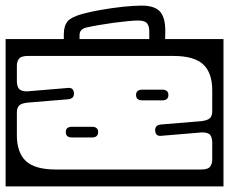

<svg xmlns="http://www.w3.org/2000/svg" viewBox="-40 -643 815 683"><path d="M548 -533Q548 -518.5 547.5 -504H755V20H-20V-504H187Q187 -512.5 187 -521Q187 -552 201.2 -567.8Q215.5 -583.5 255 -594Q280.5 -601 318.8 -607.8Q357 -614.5 396.2 -618.8Q435.5 -623 464 -623Q510 -623 529 -602Q548 -581 548 -533ZM243 -518V-504H491V-531Q491 -550.5 483 -560.2Q475 -570 451 -570Q438.5 -570 414.8 -567.8Q391 -565.5 363.2 -561.8Q335.5 -558 309.8 -553.5Q284 -549 267 -545Q243 -539.5 243 -518ZM715 -322Q715 -383.5 683 -413.8Q651 -444 576 -444H60Q34.5 -444 27.2 -433.5Q20 -423 20 -410V-355Q20 -337 27.2 -327.5Q34.5 -318 56 -318L200 -330Q221.5 -333 223 -312Q224.5 -293 204 -290L59 -278Q38 -276 29 -268.5Q20 -261 20 -242V-162Q20 -100.5 52 -70.2Q84 -40 159 -40H675Q700.5 -40 707.8 -50.8Q715 -61.5 715 -74V-135Q715 -153 708 -162.5Q701 -172 679 -172L535 -160Q513.5 -157 512 -178Q510.5 -197 531 -200L676 -212Q697 -214.5 706 -222Q715 -229.5 715 -248ZM559 -305Q559 -286 537 -286H466Q444 -286 444 -305Q444 -324 466 -324H537Q559 -324 559 -305ZM309 -173Q309 -154 287 -154H216Q194 -154 194 -173Q194 -192 216 -192H287Q309 -192 309 -173Z"/></svg>

Font: Honk Rounded
Style: Regular
Weight: 400
Designer: Noopur Datye & Yesha Goshar
Foundry: Ek Type
Version: Version 1.000